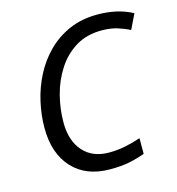

<svg xmlns="http://www.w3.org/2000/svg" viewBox="-109 -818 849 922"><g transform="rotate(-15 316.0 -357.0)"><path d="M326 10Q207 10 139.5 -63Q72 -136 72 -263Q72 -327 87 -393Q102 -459 132.5 -518Q163 -577 209.5 -623.5Q256 -670 318 -697Q380 -724 458 -724Q558 -724 632 -684L596 -610Q569 -624 535.5 -634.5Q502 -645 458 -645Q383 -645 328.5 -611.5Q274 -578 238 -522.5Q202 -467 184.5 -400Q167 -333 167 -265Q167 -174 213.5 -121.5Q260 -69 342 -69Q383 -69 422.5 -77Q462 -85 500 -98V-20Q461 -6 421.5 2Q382 10 326 10Z"/></g></svg>

Font: Noto IKEA Latin
Style: Italic
Weight: 400
Italic angle: -12°
Designer: Monotype Design Team
Foundry: Monotype Imaging Inc.
Version: Version 1.0